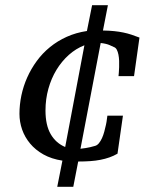

<svg xmlns="http://www.w3.org/2000/svg" viewBox="-20 -612 596 742"><path d="M498 -317.9H438Q438.5 -321.8 439.2 -331.1Q439.9 -340.3 440.4 -352.3Q440.9 -364.3 440.4 -377Q439.9 -389.6 437.7 -400.9Q435.5 -412.1 431.2 -420.2Q426.8 -428.2 419.9 -430.2Q417 -431.6 404.1 -437.5Q391.1 -443.4 369.1 -445.8L291 -37.1Q313 -39.6 328.4 -43.2Q343.8 -46.9 346.2 -47.9Q355 -49.8 362.1 -58.3Q369.1 -66.9 374.3 -78.4Q379.4 -89.8 383.1 -103.5Q386.7 -117.2 389.4 -129.4Q392.1 -141.6 393.1 -151.4L395 -165H455.1L434.1 -18.1Q418.9 -9.3 402.8 -3.7Q386.7 2 368.2 5.6Q349.6 9.3 328.4 10.7Q307.1 12.2 282.2 12.2L263.2 109.9H201.2L221.2 8.8Q179.2 2.4 147.9 -15.1Q116.7 -32.7 96.2 -57.4Q75.7 -82 65.4 -111.6Q55.2 -141.1 55.2 -171.9Q55.2 -207.5 62.7 -243.4Q70.3 -279.3 85.2 -312.7Q100.1 -346.2 122.1 -376.2Q144 -406.2 173.1 -429.9Q202.1 -453.6 237.8 -469.7Q273.4 -485.8 315.9 -492.2L335.9 -591.8H397L377.9 -494.1Q402.3 -493.7 421.4 -491.7Q440.4 -489.7 456.8 -486.3Q473.1 -482.9 488 -478Q502.9 -473.1 519 -466.8ZM306.2 -437Q273.4 -424.3 245.8 -399.7Q218.3 -375 198.2 -342Q178.2 -309.1 167 -269Q155.8 -229 155.8 -185.1Q155.8 -128.4 175.8 -93.8Q195.8 -59.1 231.9 -43.9Z"/></svg>

Font: Charis SIL Afr
Style: Italic
Weight: 400
Italic angle: -11°
Foundry: SIL International
Version: Version 5.000